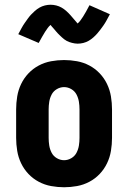

<svg xmlns="http://www.w3.org/2000/svg" viewBox="-20 -781 540 809"><path d="M250 8Q223 8 195.5 3Q168 -2 143.5 -15Q119 -28 100 -48Q81 -68 69 -93Q57 -118 52.5 -145.5Q48 -173 48 -200V-320Q48 -347 52.5 -374.5Q57 -402 69 -427Q81 -452 100 -472Q119 -492 143.5 -505Q168 -518 195.5 -523Q223 -528 250 -528Q277 -528 304.5 -523Q332 -518 356.5 -505Q381 -492 400 -472Q419 -452 431 -427Q443 -402 447.5 -374.5Q452 -347 452 -320V-200Q452 -173 447.5 -145.5Q443 -118 431 -93Q419 -68 400 -48Q381 -28 356.5 -15Q332 -2 304.5 3Q277 8 250 8ZM250 -106Q266 -106 280.5 -114.5Q295 -123 302.5 -137.5Q310 -152 312.5 -168Q315 -184 315 -200V-320Q315 -336 312.5 -352Q310 -368 302.5 -382.5Q295 -397 280.5 -405.5Q266 -414 250 -414Q234 -414 219.5 -405.5Q205 -397 197.5 -382.5Q190 -368 187.5 -352Q185 -336 185 -320V-200Q185 -184 187.5 -168Q190 -152 197.5 -137.5Q205 -123 219.5 -114.5Q234 -106 250 -106ZM307 -597Q301 -597 295 -598Q289 -599 283 -600.5Q277 -602 271.5 -604Q266 -606 260.5 -609Q255 -612 250.5 -615.5Q246 -619 241 -623.5Q236 -628 231.5 -632.5Q227 -637 223 -641Q219 -645 215.5 -649.5Q212 -654 207.5 -659Q203 -664 199 -668.5Q195 -673 193 -676Q186 -670 181 -663Q176 -656 170 -647Q164 -638 157.5 -626Q151 -614 143 -600L57 -637Q64 -650 70.5 -662Q77 -674 84 -684Q91 -694 97.5 -703Q104 -712 110.5 -719Q117 -726 126.5 -734.5Q136 -743 146.5 -749Q157 -755 169 -758Q181 -761 193 -761Q205 -761 217 -758Q229 -755 239.5 -749Q250 -743 259.5 -734.5Q269 -726 276.5 -717.5Q284 -709 292 -699.5Q300 -690 307 -682Q314 -688 319 -695Q324 -702 330 -711Q336 -720 342.5 -732Q349 -744 357 -759L443 -721Q436 -708 429.5 -696Q423 -684 416 -674Q409 -664 402.5 -655.5Q396 -647 389.5 -639.5Q383 -632 373.5 -623.5Q364 -615 353.5 -609Q343 -603 331 -600Q319 -597 307 -597Z"/></svg>

Font: Iosevka Curly Heavy
Style: Regular
Weight: 900
Monospace: yes
Designer: Belleve Invis
Foundry: Belleve Invis
Version: Version 22.1.2; ttfautohint (v1.8.4)